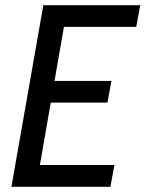

<svg xmlns="http://www.w3.org/2000/svg" viewBox="-20 -720 560 740"><path d="M126.5 -42.5 92.5 -84H421L405.5 0H24L147 -700H520.5L505 -616.5H184L233.5 -657.5ZM155 -408H409.5L394 -324.5H139Z"/></svg>

Font: Cabin
Style: Italic
Weight: 400
Width: 4
Italic angle: -10°
Designer: Pablo Impallari
Foundry: Pablo Impallari. http://www.impallari.com Igino Marini. http://www.ikern.com
Version: Version 3.001